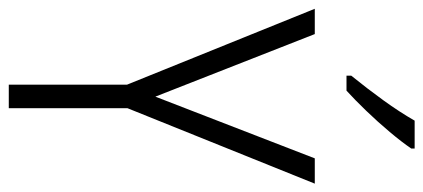

<svg xmlns="http://www.w3.org/2000/svg" viewBox="-290 -698 987 448"><g transform="rotate(90 204.0 -473.5)"><path d="M205 -342 349 -714H408L232 -277V0H177V-276L0 -714H59ZM326 -939Q311 -917 287.5 -889Q264 -861 238 -834Q212 -807 191 -788H156V-799Q186 -836 213.5 -874Q241 -912 261 -947H326Z"/></g></svg>

Font: Noto Sans Gujarati UI Condensed Light
Style: Regular
Weight: 300
Width: 3
Designer: Jelle Bosma - Monotype Design Team, Universal Thirst
Foundry: Monotype Imaging Inc.
Version: Version 2.106; ttfautohint (v1.8.4.7-5d5b)